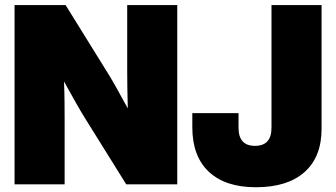

<svg xmlns="http://www.w3.org/2000/svg" viewBox="-20 -748 1364 779"><path d="M39.1 0V-727.5H246.1L423.3 -441.9Q436 -421.4 456.5 -384.3Q477.1 -347.2 498.5 -308.1Q497.1 -352.1 496.6 -393.6Q496.1 -435.1 496.1 -460.9V-727.5H699.2V0H492.2L326.7 -265.6Q311 -290.5 288.3 -330.3Q265.6 -370.1 239.7 -417.5Q241.7 -368.2 241.9 -327.9Q242.2 -287.6 242.2 -265.6V0ZM1018.1 11.7Q894 11.7 827.1 -51.3Q760.3 -114.3 760.3 -231.4V-289.1H947.8V-229.5Q947.8 -156.2 1014.6 -156.2Q1081.5 -156.2 1081.5 -229.5V-727.5H1284.7V-225.6Q1284.7 -111.3 1215.6 -49.8Q1146.5 11.7 1018.1 11.7Z"/></svg>

Font: Inter Display Black
Style: Regular
Weight: 900
Designer: Rasmus Andersson
Foundry: rsms
Version: Version 4.000;git-a52131595